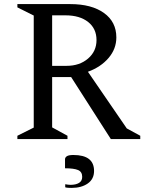

<svg xmlns="http://www.w3.org/2000/svg" viewBox="-20 -680 706 939"><path d="M65 0V-16L145 -56V-604L65 -644V-660H323Q428 -660 488.5 -616.5Q549 -573 549 -497Q549 -441 511 -396.5Q473 -352 410 -329L600 -52L666 -16V0H522L328 -303H235V-57L310 -16V0ZM300 -605H235V-358H306Q369 -358 410.5 -393.5Q452 -429 452 -484Q452 -540 411 -572.5Q370 -605 300 -605ZM330 239Q323 239 314 238.5Q305 238 299 236V221Q305 222 312 223Q319 224 324 224Q351 224 366.5 214.5Q382 205 382 185Q382 160 361.5 151.5Q341 143 298 143V99Q298 90 307 84Q316 78 339 78Q440 78 440 156Q440 196 409 217.5Q378 239 330 239Z"/></svg>

Font: Spectral SC
Style: Regular
Weight: 400
Designer: Jean-Baptiste Levee
Foundry: Production Type
Version: Version 2.001